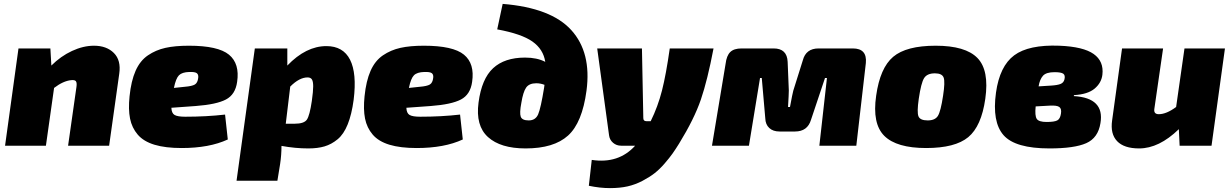

<svg xmlns="http://www.w3.org/2000/svg" viewBox="-20 -749 6335 987"><path d="M239 -500 244 -412Q292 -460 350 -487Q408 -514 463 -514Q528 -514 565.5 -476.5Q603 -439 593 -370L541 0H330L373 -302Q376 -323 370.5 -331Q365 -339 346 -337Q305 -333 258 -297L216 0H6L75 -500Z M1137 -160 1151 -32Q1056 12 914 12Q830 12 774 -5Q718 -22 688 -57Q658 -92 648.5 -139.5Q639 -187 646 -254Q654 -333 677 -385Q700 -437 740.5 -464.5Q781 -492 830.5 -503Q880 -514 951 -514Q1101 -514 1157 -468Q1213 -422 1199 -328Q1190 -263 1141.5 -237.5Q1093 -212 986 -204L861 -195Q862 -167 877.5 -158Q893 -149 932 -149Q1041 -149 1137 -160ZM874 -297 931 -303Q967 -306 981.5 -314.5Q996 -323 999 -349Q1001 -366 991.5 -373Q982 -380 953 -379Q916 -378 900 -362Q884 -346 874 -297Z M1457 -500V-412Q1553 -512 1658 -512Q1744 -512 1779.5 -442Q1815 -372 1798 -236Q1788 -161 1767.5 -110Q1747 -59 1715.5 -33Q1684 -7 1648.5 3.5Q1613 14 1565 14Q1498 14 1427 1Q1427 48 1420 94L1406 180H1196L1290 -500ZM1449 -113H1495Q1543 -113 1557.5 -134Q1572 -155 1583 -230Q1590 -280 1590 -305Q1590 -330 1583.5 -340.5Q1577 -351 1561 -351Q1519 -351 1472 -304Z M2345 -160 2359 -32Q2264 12 2122 12Q2038 12 1982 -5Q1926 -22 1896 -57Q1866 -92 1856.5 -139.5Q1847 -187 1854 -254Q1862 -333 1885 -385Q1908 -437 1948.5 -464.5Q1989 -492 2038.5 -503Q2088 -514 2159 -514Q2309 -514 2365 -468Q2421 -422 2407 -328Q2398 -263 2349.5 -237.5Q2301 -212 2194 -204L2069 -195Q2070 -167 2085.5 -158Q2101 -149 2140 -149Q2249 -149 2345 -160ZM2082 -297 2139 -303Q2175 -306 2189.5 -314.5Q2204 -323 2207 -349Q2209 -366 2199.5 -373Q2190 -380 2161 -379Q2124 -378 2108 -362Q2092 -346 2082 -297Z M2536 -598 2564 -729Q2813 -709 2917 -594Q3021 -479 2995 -283Q2973 -118 2900 -52Q2827 14 2682 14Q2553 14 2488.5 -44.5Q2424 -103 2440 -222Q2456 -344 2515 -398.5Q2574 -453 2679 -453Q2741 -453 2783 -431Q2773 -496 2717 -535.5Q2661 -575 2536 -598ZM2698 -130Q2733 -130 2746.5 -161.5Q2760 -193 2777 -298L2779 -313Q2758 -321 2737 -321Q2700 -321 2684.5 -298.5Q2669 -276 2660 -220Q2650 -168 2657 -149Q2664 -130 2698 -130Z M3423 -500H3648Q3617 -337 3583 -237.5Q3549 -138 3471 -11Q3453 18 3437.5 40Q3422 62 3396.5 91.5Q3371 121 3345.5 141Q3320 161 3283 180.5Q3246 200 3206.5 209Q3167 218 3115.5 218Q3064 218 3007 206L3022 73Q3160 94 3245 0H3173Q3149 0 3131.5 -15Q3114 -30 3111 -53L3050 -500H3280L3287 -142Q3287 -126 3303 -126H3325Q3362 -201 3383 -283.5Q3404 -366 3423 -500Z M4188 -500H4364Q4438 -500 4431 -425L4382 0H4192L4231 -348H4221L4149 -133Q4131 -73 4067 -73H3987Q3954 -73 3934.5 -91Q3915 -109 3914 -141L3896 -348H3887L3830 0H3640L3710 -421Q3715 -463 3734 -481.5Q3753 -500 3792 -500H3957Q4026 -500 4029 -431L4035 -284Q4035 -265 4031 -199H4041Q4054 -269 4058 -283L4107 -439Q4123 -500 4188 -500Z M4790 -514Q4943 -514 5004.5 -451Q5066 -388 5045 -241Q5025 -100 4957.5 -44Q4890 12 4741 12Q4589 12 4526 -50.5Q4463 -113 4484 -257Q4504 -400 4571.5 -457Q4639 -514 4790 -514ZM4786 -372Q4746 -372 4730.5 -347.5Q4715 -323 4703 -241Q4693 -172 4701.5 -151Q4710 -130 4749 -130Q4787 -130 4801.5 -153.5Q4816 -177 4828 -257Q4839 -328 4831 -350Q4823 -372 4786 -372Z M5501 -260 5500 -255Q5659 -246 5637 -116Q5625 -40 5564 -13Q5503 14 5375 14Q5199 14 5139 -54Q5079 -122 5100 -273Q5119 -409 5193.5 -464.5Q5268 -520 5426 -514Q5549 -509 5602 -471.5Q5655 -434 5647 -365Q5642 -323 5607 -293.5Q5572 -264 5501 -260ZM5319 -305 5383 -309Q5416 -311 5432 -317.5Q5448 -324 5452 -341Q5457 -362 5446 -370Q5435 -378 5401 -378Q5358 -378 5341.5 -359.5Q5325 -341 5319 -305ZM5377 -206 5304 -202Q5299 -154 5309.5 -138Q5320 -122 5360 -122Q5400 -122 5415 -130Q5430 -138 5434 -165Q5438 -190 5425.5 -199Q5413 -208 5377 -206Z M6277 -500 6208 0H6044L6040 -85Q5938 14 5836 14Q5758 14 5722.5 -23.5Q5687 -61 5697 -130L5748 -500H5959L5914 -189Q5910 -162 5937 -162Q5976 -162 6026 -199L6069 -500Z"/></svg>

Font: Exo 2.0 Black
Style: Italic
Weight: 900
Italic angle: -8°
Designer: Natanael Gama
Version: Version 1.001;PS 001.001;hotconv 1.0.70;makeotf.lib2.5.58329